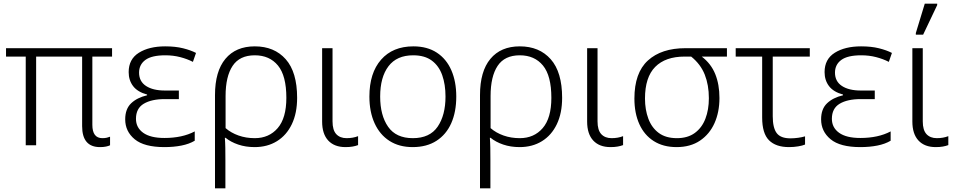

<svg xmlns="http://www.w3.org/2000/svg" viewBox="-20 -796 5241 1052"><path d="M528 10Q430 10 430 -105V-486H178V0H121V-486H13V-532H594V-486H486V-112Q486 -39 541 -39Q555 -39 565.5 -41.5Q576 -44 583 -47V0Q575 4 561 7Q547 10 528 10Z M881 10Q770 10 718 -33Q666 -76 666 -142Q666 -199 698.5 -230Q731 -261 786 -274V-278Q734 -292 709.5 -324Q685 -356 685 -401Q685 -472 741 -507Q797 -542 885 -542Q941 -542 983 -531.5Q1025 -521 1054 -506L1037 -457Q1006 -473 967.5 -483Q929 -493 886 -493Q811 -493 776.5 -467.5Q742 -442 742 -398Q742 -350 780 -325Q818 -300 883 -300H960V-253H883Q810 -253 767.5 -227.5Q725 -202 725 -145Q725 -97 764.5 -68.5Q804 -40 881 -40Q979 -40 1047 -76V-25Q1017 -7 974.5 1.5Q932 10 881 10Z M1158 236V-275Q1158 -405 1215 -473.5Q1272 -542 1376 -542Q1483 -542 1545.5 -471.5Q1608 -401 1608 -260Q1608 -176 1579 -115.5Q1550 -55 1497.5 -22.5Q1445 10 1375 10Q1326 10 1285 -4Q1244 -18 1216 -41H1212Q1214 -16 1214.5 14Q1215 44 1215 80V236ZM1376 -39Q1454 -39 1501.5 -94Q1549 -149 1549 -260Q1549 -381 1503 -437Q1457 -493 1376 -493Q1293 -493 1254.5 -435Q1216 -377 1216 -270V-94Q1246 -68 1287 -53.5Q1328 -39 1376 -39Z M1873 10Q1812 10 1778.5 -26Q1745 -62 1745 -130V-532H1802V-131Q1802 -83 1822.5 -61Q1843 -39 1879 -39Q1914 -39 1942 -50V-1Q1929 4 1912 7Q1895 10 1873 10Z M2480 -267Q2480 -183 2452.5 -121Q2425 -59 2371.5 -24.5Q2318 10 2241 10Q2167 10 2114 -24Q2061 -58 2032.5 -120.5Q2004 -183 2004 -267Q2004 -396 2068 -469Q2132 -542 2245 -542Q2321 -542 2373.5 -507.5Q2426 -473 2453 -411Q2480 -349 2480 -267ZM2063 -267Q2063 -164 2106.5 -101.5Q2150 -39 2242 -39Q2335 -39 2378 -102Q2421 -165 2421 -267Q2421 -333 2403 -384Q2385 -435 2346 -464Q2307 -493 2244 -493Q2154 -493 2108.5 -433Q2063 -373 2063 -267Z M2610 236V-275Q2610 -405 2667 -473.5Q2724 -542 2828 -542Q2935 -542 2997.5 -471.5Q3060 -401 3060 -260Q3060 -176 3031 -115.5Q3002 -55 2949.5 -22.5Q2897 10 2827 10Q2778 10 2737 -4Q2696 -18 2668 -41H2664Q2666 -16 2666.5 14Q2667 44 2667 80V236ZM2828 -39Q2906 -39 2953.5 -94Q3001 -149 3001 -260Q3001 -381 2955 -437Q2909 -493 2828 -493Q2745 -493 2706.5 -435Q2668 -377 2668 -270V-94Q2698 -68 2739 -53.5Q2780 -39 2828 -39Z M3325 10Q3264 10 3230.5 -26Q3197 -62 3197 -130V-532H3254V-131Q3254 -83 3274.5 -61Q3295 -39 3331 -39Q3366 -39 3394 -50V-1Q3381 4 3364 7Q3347 10 3325 10Z M3687 10Q3614 10 3562 -23Q3510 -56 3483 -116Q3456 -176 3456 -256Q3456 -397 3530 -464.5Q3604 -532 3736 -532H3963V-486H3825Q3876 -447 3899 -390Q3922 -333 3922 -259Q3922 -182 3895 -121.5Q3868 -61 3815.5 -25.5Q3763 10 3687 10ZM3689 -39Q3748 -39 3787 -67.5Q3826 -96 3845 -145.5Q3864 -195 3864 -258Q3864 -330 3841.5 -387Q3819 -444 3767 -486H3731Q3626 -486 3570 -429.5Q3514 -373 3514 -256Q3514 -195 3532.5 -145.5Q3551 -96 3589.5 -67.5Q3628 -39 3689 -39Z M4303 10Q4231 10 4193.5 -27.5Q4156 -65 4156 -152V-486H4011V-532H4417V-486H4214V-159Q4214 -96 4235.5 -67Q4257 -38 4311 -38Q4331 -38 4353 -41Q4375 -44 4391 -49V-4Q4377 2 4353 6Q4329 10 4303 10Z M4694 10Q4583 10 4531 -33Q4479 -76 4479 -142Q4479 -199 4511.5 -230Q4544 -261 4599 -274V-278Q4547 -292 4522.5 -324Q4498 -356 4498 -401Q4498 -472 4554 -507Q4610 -542 4698 -542Q4754 -542 4796 -531.5Q4838 -521 4867 -506L4850 -457Q4819 -473 4780.5 -483Q4742 -493 4699 -493Q4624 -493 4589.5 -467.5Q4555 -442 4555 -398Q4555 -350 4593 -325Q4631 -300 4696 -300H4773V-253H4696Q4623 -253 4580.5 -227.5Q4538 -202 4538 -145Q4538 -97 4577.5 -68.5Q4617 -40 4694 -40Q4792 -40 4860 -76V-25Q4830 -7 4787.5 1.5Q4745 10 4694 10Z M5107 10Q5046 10 5012.5 -26Q4979 -62 4979 -130V-532H5036V-131Q5036 -83 5056.5 -61Q5077 -39 5113 -39Q5148 -39 5176 -50V-1Q5163 4 5146 7Q5129 10 5107 10ZM4998 -606V-615L5047 -776H5115V-768L5038 -606Z"/></svg>

Font: RS Noto Sans Light
Style: Regular
Weight: 300
Designer: Monotype Design Team
Foundry: Monotype Imaging Inc.
Version: Version 3.10